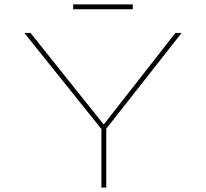

<svg xmlns="http://www.w3.org/2000/svg" viewBox="-20 -849 932 869"><path d="M439 0V-276L447 -255L90 -700H118L453 -281H446L774 -700H802L452 -255L461 -276V0ZM311 -807V-829H581V-807Z"/></svg>

Font: Lexend Zetta Thin
Style: Regular
Weight: 250
Version: Version 1.007